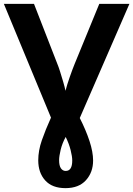

<svg xmlns="http://www.w3.org/2000/svg" viewBox="-20 -734 690 994"><path d="M319 240Q250 240 214 200Q178 160 178 96Q178 46 196.5 -7.5Q215 -61 244 -125L0 -714H156L277 -403Q283 -389 291 -363.5Q299 -338 307 -311Q315 -284 319 -264Q327 -295 341 -335Q355 -375 366 -402L494 -714H650L393 -123Q425 -60 443.5 -3.5Q462 53 462 97Q462 158 425 199Q388 240 319 240ZM320 151Q354 151 354 97Q354 76 345.5 42.5Q337 9 320 -25Q302 8 294 41.5Q286 75 286 95Q286 124 295.5 137.5Q305 151 320 151Z"/></svg>

Font: Noto IKEA Simplified Chinese
Style: Bold
Weight: 700
Designer: Monotype Design Team
Foundry: Monotype Imaging Inc.
Version: Version 1.100